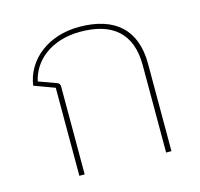

<svg xmlns="http://www.w3.org/2000/svg" viewBox="-85 -639 760 731"><g transform="rotate(-15 294.5 -274.0)"><path d="M141 0H162V-345C162 -355 159 -360 150 -363L81 -388C97 -465 170 -529 286 -529C411 -529 483 -471 483 -345V0H504V-345C504 -477 429 -548 286 -548C164 -548 74 -476 60 -377L141 -347Z"/></g></svg>

Font: IBM Plex Thai Thin
Style: Regular
Weight: 100
Designer: Mike Abbink, Paul van der Laan, Pieter van Rosmalen, Ben Mitchell, Mark Frömberg
Foundry: Bold Monday
Version: Version 1.0